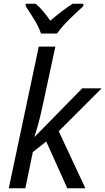

<svg xmlns="http://www.w3.org/2000/svg" viewBox="-20 -1010 565 1030"><path d="M27 0 188 -760H277L212 -458Q195 -378 182.5 -334.5Q170 -291 165 -277H167L421 -536H525L295 -306L438 0H341L228 -251L156 -194L116 0ZM200 -830Q187 -868 162 -908Q137 -948 118 -977V-990H171Q191 -974 211 -950Q231 -926 250 -899Q281 -926 312 -949.5Q343 -973 370 -990H427V-977Q410 -962 382 -935.5Q354 -909 327.5 -881Q301 -853 286 -830Z"/></svg>

Font: Noto IKEA Latin
Style: Italic
Weight: 400
Italic angle: -12°
Designer: Monotype Design Team
Foundry: Monotype Imaging Inc.
Version: Version 1.0